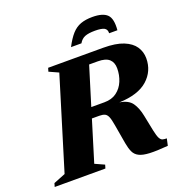

<svg xmlns="http://www.w3.org/2000/svg" viewBox="-186 -992 1064 1126"><g transform="rotate(-20 346.5 -429.0)"><path d="M229.5 -48.5 288 -22 281.5 0H-35L-28.5 -22L45.5 -51.5L220 -621.5L161.5 -648L168 -670H511Q589.5 -670 637 -650.8Q684.5 -631.5 706.2 -599Q728 -566.5 728 -526Q728 -446 668.8 -393.2Q609.5 -340.5 491 -336.5Q546 -328 568.5 -295.8Q591 -263.5 601 -212.5L621 -114Q628.5 -78 636.5 -63.2Q644.5 -48.5 655.2 -45.8Q666 -43 680.5 -43L671 0Q600 6 557 4Q514 2 491 -9.8Q468 -21.5 457.8 -43.8Q447.5 -66 441.5 -100L421 -219Q415 -256 407.5 -273.8Q400 -291.5 387.5 -297.2Q375 -303 353.5 -303H307.5ZM409 -367Q455.5 -367 486.2 -390Q517 -413 532.2 -450Q547.5 -487 547.5 -529Q547.5 -566 525.5 -586Q503.5 -606 454.5 -606H400.5L327 -367ZM500 -780.5Q459.5 -780.5 437 -771.5Q414.5 -762.5 400.5 -738H335.5Q360 -785 384.2 -812Q408.5 -839 439.2 -850.2Q470 -861.5 513 -861.5Q578 -861.5 604.8 -835Q631.5 -808.5 625 -738H573.5Q574.5 -762.5 557.2 -771.5Q540 -780.5 500 -780.5Z"/></g></svg>

Font: Newsreader Text ExtraBold
Style: Italic
Weight: 800
Italic angle: -17°
Designer: Hugues Gentile
Foundry: Production Type
Version: Version 1.001